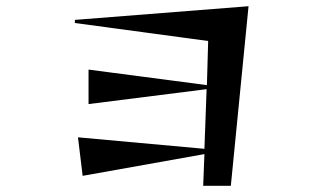

<svg xmlns="http://www.w3.org/2000/svg" viewBox="-20 -565 1040 618"><path d="M638 -69 246 1 231 -123 638 -86 645 -278 265 -230V-341L646 -291L650 -433L221 -491V-501L780 -545L723 33H634Z"/></svg>

Font: Tiejili SC
Style: Regular
Weight: 400
Designer: Buernia
Foundry: Ershou Xiaoxi Press
Version: Version 1.100